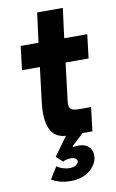

<svg xmlns="http://www.w3.org/2000/svg" viewBox="-97 -708 603 994"><g transform="rotate(-10 204.0 -211.0)"><path d="M131 146Q142 154 160.5 160.5Q179 167 197 167Q218 167 230.5 159.5Q243 152 245 141Q246 130 236.5 124Q227 118 214 118Q190 118 170 128L137 97L208 -1Q147 -5 125.5 -55.5Q104 -106 115 -195L137 -375H43L58 -500H152L172 -656H307L287 -500H408L393 -375H272L249 -186Q246 -166 247.5 -152.5Q249 -139 260.5 -132Q272 -125 302 -125H362L347 0H295L233 58L236 63Q242 61 249 60.5Q256 60 262 60Q300 60 319 81Q338 102 334 135Q332 156 315.5 179Q299 202 268 218Q237 234 192 234Q162 234 138 227.5Q114 221 92 209Z"/></g></svg>

Font: Haskoy ExtraBold
Style: Italic
Weight: 800
Designer: Ertekin Erdin
Foundry: Ertekin Erdin
Version: Version 2.000; ttfautohint (v1.8.4.7-5d5b)